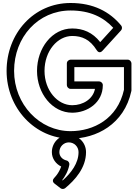

<svg xmlns="http://www.w3.org/2000/svg" viewBox="-20 -885 930 1281"><path d="M807 -437V-285.7C763.8 -91.7 603.7 -10 451 -10C244.1 -10 74 -188.5 74 -412C74 -637.1 234.2 -815 451 -815C580.3 -815 669.9 -770.4 735.5 -699.4L648.6 -604C597.6 -669.4 532.9 -695 462 -695C327.9 -695 227 -564.4 227 -412C227 -262.3 328.1 -133 462 -133C561.2 -133 666 -198.3 666 -317C666 -332.1 651.7 -342 641 -342H476V-437ZM857 -462C857 -472.7 847.1 -487 832 -487H451C440.3 -487 426 -477.1 426 -462V-317C426 -306.3 435.9 -292 451 -292H613.7C600.9 -225 534.9 -183 462 -183C363.9 -183 277 -281.7 277 -412C277 -545.6 364.1 -645 462 -645C527.5 -645 581 -621 624.8 -550.8C642.8 -521.9 662.6 -545.1 664.5 -547.2L787.5 -682.2C795.6 -691.1 796.2 -705.4 788.3 -714.9C711.8 -807.3 602.7 -865 451 -865C203.8 -865 24 -660.9 24 -412C24 -163.5 213.9 40 451 40C621.6 40 808.5 -55.1 856.4 -277.7C856.7 -279 857 -281.3 857 -283ZM439 15C376.8 15 326 66.5 326 130C326 174.1 353.8 209.5 388.2 225.9C372.8 271.8 343.1 300.6 340.9 302.7C333.6 310.9 326.2 326.2 343.7 339.8L383.7 370.8C393 378 406.5 377.2 414.9 370.3C479.5 316.9 554 235.5 554 130C554 66.3 502.7 15 439 15ZM439 65C475.3 65 504 93.7 504 130C504 203.7 455.2 268.2 398.2 318.8L395.2 316.4C411.3 295.5 434.2 260.1 442.6 214.5C444.8 202.6 437.1 188.8 423.8 185.7C395.2 178.9 376 156.9 376 130C376 93.5 405.2 65 439 65Z"/></svg>

Font: Hussar Ekologiczny
Style: Regular
Weight: 400
Foundry: Cannot Into Space Fonts
Version: Version 0.97